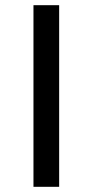

<svg xmlns="http://www.w3.org/2000/svg" viewBox="-20 -720 357 740"><path d="M109 0H208V-700H109Z"/></svg>

Font: Malon Grotesk Med
Style: Regular
Weight: 500
Designer: Julieta Ulanovsky
Foundry: Julieta Ulanovsky
Version: Version 7.200